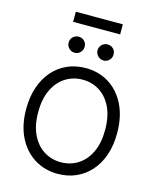

<svg xmlns="http://www.w3.org/2000/svg" viewBox="-154 -1195 1070 1310"><g transform="rotate(15 381.0 -540.5)"><path d="M381.3 9.8Q288.6 9.8 215.8 -35.6Q143.1 -81.1 101.3 -164.8Q59.6 -248.5 59.6 -363.3Q59.6 -449.7 83.5 -518.8Q107.4 -587.9 150.6 -636.7Q193.8 -685.5 252.7 -711.4Q311.5 -737.3 381.3 -737.3Q474.6 -737.3 546.9 -691.9Q619.1 -646.5 660.6 -562.5Q702.1 -478.5 702.1 -363.3Q702.1 -276.9 678.5 -208Q654.8 -139.2 611.6 -90.6Q568.4 -42 509.8 -16.1Q451.2 9.8 381.3 9.8ZM381.3 -72.3Q447.3 -72.3 500.7 -105.7Q554.2 -139.2 585.7 -204.1Q617.2 -269 617.2 -363.3Q617.2 -458 585.7 -523.2Q554.2 -588.4 500.7 -621.8Q447.3 -655.3 381.3 -655.3Q315.4 -655.3 261.7 -621.8Q208 -588.4 176.3 -523.2Q144.5 -458 144.5 -363.3Q144.5 -269 176.3 -204.1Q208 -139.2 261.7 -105.7Q315.4 -72.3 381.3 -72.3ZM278.8 -818.4Q256.3 -817.9 239 -835.2Q221.7 -852.5 222.2 -875Q221.7 -899.4 239 -915.5Q256.3 -931.6 278.8 -931.6Q303.2 -931.6 319.3 -915.5Q335.4 -899.4 335.4 -875Q335.4 -852.5 319.3 -835.2Q303.2 -817.9 278.8 -818.4ZM482.9 -818.4Q460.4 -817.9 443.4 -835.2Q426.3 -852.5 426.3 -875Q426.3 -899.4 443.4 -915.5Q460.4 -931.6 482.9 -931.6Q507.3 -931.6 523.7 -915.5Q540 -899.4 539.6 -875Q540 -852.5 523.7 -835.2Q507.3 -817.9 482.9 -818.4ZM547.4 -1090.8V-1019.5H215.3V-1090.8Z"/></g></svg>

Font: Inter V
Style: 
Weight: 400
Designer: Rasmus Andersson
Foundry: rsms
Version: Version 4.000;git-a3f224843